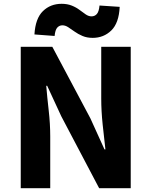

<svg xmlns="http://www.w3.org/2000/svg" viewBox="-20 -989 797 1009"><path d="M89 0V-743H255L455 -367L529 -204H534Q527 -263 519.5 -334.5Q512 -406 512 -472V-743H667V0H501L302 -378L228 -538H223Q228 -478 236 -408Q244 -338 244 -272V0ZM467 -790Q437 -790 413.5 -800Q390 -810 372 -823Q354 -836 338.5 -846Q323 -856 308 -856Q292 -856 281 -844Q270 -832 267 -800L161 -808Q166 -892 205.5 -930.5Q245 -969 304 -969Q334 -969 357.5 -959.5Q381 -950 398.5 -936.5Q416 -923 431 -913Q446 -903 461 -903Q478 -903 489 -915.5Q500 -928 503 -960L609 -953Q605 -868 565 -829Q525 -790 467 -790Z"/></svg>

Font: Noto Sans HK Thin ExtraBold
Style: Regular
Weight: 800
Version: Version 2.004-H2;hotconv 1.0.118;makeotfexe 2.5.65603